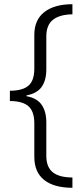

<svg xmlns="http://www.w3.org/2000/svg" viewBox="-20 -734 399 912"><path d="M324 158Q237 158 190 121Q143 84 143 11V-148Q143 -205 115 -229.5Q87 -254 27 -254V-303Q87 -303 115 -327Q143 -351 143 -408V-568Q143 -640 191 -677Q239 -714 324 -714V-666Q263 -665 231.5 -640Q200 -615 200 -561V-404Q200 -353 178 -321.5Q156 -290 106 -281V-277Q156 -268 178 -236Q200 -204 200 -153V6Q200 60 231 84.5Q262 109 324 109Z"/></svg>

Font: Noto Sans Cherokee Light
Style: Regular
Weight: 300
Designer: Monotype Design Team
Foundry: Monotype Imaging Inc.
Version: Version 2.001; ttfautohint (v1.8.4.7-5d5b)